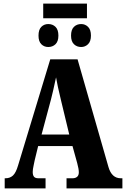

<svg xmlns="http://www.w3.org/2000/svg" viewBox="-20 -1042 697 1062"><path d="M6 -56H11Q35 -56 51.5 -71Q68 -86 80 -127L258 -714H409L580 -118Q598 -56 648 -56H657V0H348V-56H382Q397 -56 406.5 -64Q416 -72 416 -89Q416 -107 407 -140L381 -234H191L172 -156Q171 -149 166 -127Q161 -105 161 -91Q161 -73 168 -64.5Q175 -56 192 -56H232V0H6ZM363 -298 317 -489Q297 -571 290 -614Q272 -530 262 -492L210 -298ZM219 -1022H461V-941H219ZM193 -845Q193 -878 208.5 -893.5Q224 -909 247 -909Q271 -909 287 -893.5Q303 -878 303 -845Q303 -813 287 -797.5Q271 -782 247 -782Q224 -782 208.5 -797.5Q193 -813 193 -845ZM373 -845Q373 -878 389 -893.5Q405 -909 429 -909Q451 -909 467 -893.5Q483 -878 483 -845Q483 -813 467 -797.5Q451 -782 429 -782Q405 -782 389 -797.5Q373 -813 373 -845Z"/></svg>

Font: Noto Serif CondBlack
Style: Regular
Weight: 900
Width: 3
Designer: Monotype Design Team
Foundry: Monotype Imaging Inc.
Version: Version 1.001